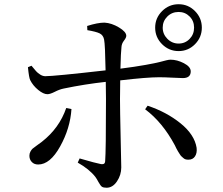

<svg xmlns="http://www.w3.org/2000/svg" viewBox="-20 -839 1040 896"><path d="M813.5 -783.2Q782.2 -783.2 760.7 -761.7Q739.3 -740.2 739.3 -710Q739.3 -679.7 761.2 -657.7Q783.2 -635.7 813.5 -635.7Q843.8 -635.7 864.7 -657.2Q885.7 -678.7 885.7 -710Q885.7 -741.2 864.7 -762.2Q843.8 -783.2 813.5 -783.2ZM890.1 -632.8Q858.4 -600.6 813.5 -600.6Q768.6 -600.6 736.3 -632.8Q704.1 -665 704.1 -710Q704.1 -754.9 736.3 -787.1Q768.6 -819.3 813.5 -819.3Q858.4 -819.3 890.1 -787.1Q921.9 -754.9 921.9 -710Q921.9 -665 890.1 -632.8ZM289.1 -335 313.5 -330.1Q307.6 -240.2 260.7 -155.8Q213.9 -71.3 158.2 -71.3Q139.6 -71.3 128.4 -83Q117.2 -94.7 117.2 -112.3Q117.2 -123 122.1 -131.8Q127 -140.6 131.8 -145Q136.7 -149.4 151.9 -160.2Q167 -170.9 175.8 -177.7Q256.8 -241.2 289.1 -335ZM387.7 -698.2 386.7 -717.8Q435.5 -733.4 467.8 -733.4Q501 -731.4 535.2 -710.9Q569.3 -690.4 569.3 -671.9Q569.3 -663.1 558.6 -649.4Q547.9 -635.7 546.9 -620.1Q543.9 -595.7 542 -518.6Q610.4 -527.3 659.2 -536.1Q708 -544.9 726.1 -549.8Q744.1 -554.7 756.3 -557.6Q768.6 -560.5 775.4 -560.5Q806.6 -560.5 838.4 -543.9Q870.1 -527.3 870.1 -505.9Q870.1 -474.6 833 -474.6Q818.4 -474.6 783.2 -476.6Q748 -478.5 722.7 -478.5Q666 -478.5 541 -463.9Q540 -431.6 540 -376Q540 -328.1 543 -197.3Q545.9 -66.4 545.9 -57.6Q545.9 -22.5 525.9 7.3Q505.9 37.1 477.5 37.1Q462.9 37.1 456.1 32.7Q449.2 28.3 439.9 11.2Q430.7 -5.9 424.8 -13.7Q396.5 -49.8 342.8 -80.1L351.6 -99.6Q428.7 -77.1 451.2 -73.2Q469.7 -70.3 470.7 -85.9Q474.6 -133.8 474.6 -377L473.6 -457Q376 -446.3 277.3 -425.8Q257.8 -421.9 235.8 -410.6Q213.9 -399.4 201.2 -399.4Q182.6 -399.4 158.2 -419.4Q133.8 -439.5 121.1 -464.8Q115.2 -475.6 110.4 -525.4L127 -532.2Q140.6 -515.6 148.4 -506.8Q156.2 -498 168 -490.7Q179.7 -483.4 191.4 -483.4Q232.4 -483.4 472.7 -510.7Q470.7 -629.9 465.8 -654.3Q461.9 -674.8 445.3 -683.1Q428.7 -691.4 387.7 -698.2ZM657.2 -329.1 668.9 -345.7Q756.8 -316.4 822.3 -263.7Q887.7 -210.9 897.5 -149.4Q900.4 -125 890.1 -109.4Q879.9 -93.8 859.4 -93.8Q852.5 -93.8 846.7 -95.2Q840.8 -96.7 835.4 -101.6Q830.1 -106.4 826.7 -109.4Q823.2 -112.3 817.9 -121.1Q812.5 -129.9 810.5 -132.8Q808.6 -135.7 802.7 -147Q796.9 -158.2 795.9 -161.1Q738.3 -268.6 657.2 -329.1Z"/></svg>

Font: GenYoMin TW TTF Medium
Style: Regular
Weight: 500
Version: Version 1.300